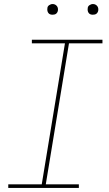

<svg xmlns="http://www.w3.org/2000/svg" viewBox="-20 -932 540 952"><path d="M21 0V-18H187L302 -717H138V-735H488V-717H322L207 -18H371V0ZM440 -859Q434 -859 428.5 -861Q423 -863 419.5 -868Q416 -873 415 -879Q414 -885 415 -891Q415 -896 417.5 -900Q420 -904 424 -906.5Q428 -909 432 -910.5Q436 -912 441 -912Q447 -912 452.5 -909.5Q458 -907 462 -902Q466 -897 467 -891Q468 -885 467 -879Q466 -874 463.5 -870Q461 -866 457.5 -863.5Q454 -861 449.5 -860Q445 -859 440 -859ZM240 -859Q234 -859 228.5 -861Q223 -863 219.5 -868Q216 -873 215 -879Q214 -885 215 -891Q215 -896 217.5 -900Q220 -904 224 -906.5Q228 -909 232 -910.5Q236 -912 241 -912Q247 -912 252.5 -909.5Q258 -907 262 -902Q266 -897 267 -891Q268 -885 267 -879Q266 -874 263.5 -870Q261 -866 257.5 -863.5Q254 -861 249.5 -860Q245 -859 240 -859Z"/></svg>

Font: Iosevka Curly Slab Thin
Style: Italic
Weight: 100
Italic angle: -9°
Monospace: yes
Designer: Belleve Invis
Foundry: Belleve Invis
Version: Version 22.1.2; ttfautohint (v1.8.4)